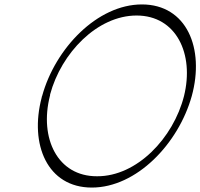

<svg xmlns="http://www.w3.org/2000/svg" viewBox="-20 -833 904 866"><path d="M845 -400C904 -615 822 -813 620 -813C419 -813 229 -615 170 -400C169 -398 168 -396 168 -393C112 -181 194 13 394 13C596 13 785 -185 845 -400ZM205 -400C206 -402 206 -404 206 -407C256 -594 419 -763 596 -763C775 -763 857 -590 810 -400C762 -210 597 -37 418 -38C239 -37 157 -210 205 -400Z"/></svg>

Font: Nupuram Thin Italic
Style: Regular
Weight: 100
Designer: Santhosh Thottingal (santhosh.thottingal@gmail.com)
Foundry: SMC
Version: Version 1.000